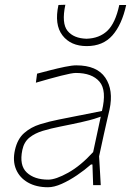

<svg xmlns="http://www.w3.org/2000/svg" viewBox="-20 -779 556 808"><path d="M182 9Q132.5 9 97.5 -11Q62.5 -31 47.5 -66.5Q32.5 -102 43 -148Q53.5 -194.5 81.8 -219.2Q110 -244 148.5 -256Q187 -268 228 -276L409 -312Q430 -398.5 398.8 -435.2Q367.5 -472 299 -472Q282.5 -472 236.5 -460.2Q190.5 -448.5 131 -431L136 -469Q158.5 -475 190.5 -483.2Q222.5 -491.5 253 -497.8Q283.5 -504 301 -504Q388 -504 423.2 -452Q458.5 -400 441 -318Q436.5 -297 430 -271Q423.5 -245 416.5 -211L397 -121Q399 -89.5 400.5 -61.8Q402 -34 404 0H372L369 -87H363Q336.5 -63.5 304 -41.5Q271.5 -19.5 239.5 -5.2Q207.5 9 182 9ZM183 -23Q214.5 -23 267 -52.2Q319.5 -81.5 372 -139L404 -288Q393.5 -284 376.5 -278.8Q359.5 -273.5 325.8 -265.8Q292 -258 232 -246Q194 -238.5 160.5 -228.5Q127 -218.5 104 -200Q81 -181.5 74 -148Q60.5 -83.5 92.5 -53.2Q124.5 -23 183 -23ZM345 -585Q277.5 -585 242.8 -630.2Q208 -675.5 226 -758L255 -759Q238.5 -681 264.2 -649.2Q290 -617.5 344 -616Q398 -617.5 431.8 -649.5Q465.5 -681.5 482 -758H511Q493 -675.5 453.2 -630.2Q413.5 -585 345 -585Z"/></svg>

Font: Commissioner Loud Thin
Style: Italic
Weight: 100
Italic angle: -12°
Designer: Kostas Bartsokas
Foundry: Kostas Bartsokas
Version: Version 1.000; ttfautohint (v1.8.3)